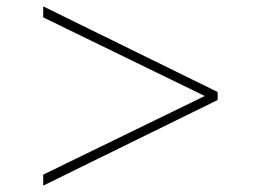

<svg xmlns="http://www.w3.org/2000/svg" viewBox="-20 -717 812 602"><path d="M115.5 -135 662.5 -403.5V-428.5L115.5 -697V-662.5L622 -416L115.5 -169.5Z"/></svg>

Font: Spartan ExtraLight
Style: Regular
Weight: 200
Designer: Matt Bailey, Mirko Velimirovic
Foundry: Matt Bailey
Version: Version 1.003; ttfautohint (v1.8.3)